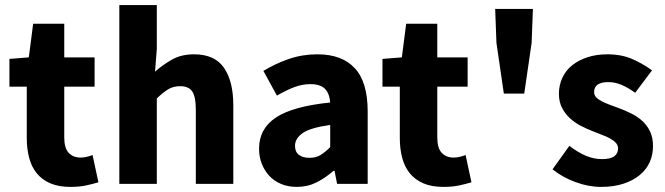

<svg xmlns="http://www.w3.org/2000/svg" viewBox="-20 -721 2609 753"><path d="M256 12Q210 12 177.5 -2Q145 -16 124.5 -41Q104 -66 94.5 -101.5Q85 -137 85 -180V-381H17V-490L93 -496L110 -628H232V-496H351V-381H232V-182Q232 -140 249.5 -121.5Q267 -103 296 -103Q308 -103 320.5 -106Q333 -109 343 -113L366 -6Q346 0 319 6Q292 12 256 12Z M448 0V-701H595V-529L588 -440Q616 -465 653 -486.5Q690 -508 741 -508Q822 -508 858.5 -455Q895 -402 895 -308V0H748V-289Q748 -343 733.5 -363Q719 -383 687 -383Q659 -383 639 -370.5Q619 -358 595 -335V0Z M1144 12Q1110 12 1082.5 0.5Q1055 -11 1036 -31.5Q1017 -52 1006.5 -79Q996 -106 996 -138Q996 -216 1062 -260Q1128 -304 1275 -319Q1273 -352 1255.5 -371.5Q1238 -391 1197 -391Q1165 -391 1133.5 -379Q1102 -367 1066 -346L1013 -443Q1061 -472 1113.5 -490Q1166 -508 1225 -508Q1321 -508 1371.5 -453.5Q1422 -399 1422 -284V0H1302L1292 -51H1288Q1256 -23 1221 -5.5Q1186 12 1144 12ZM1194 -102Q1219 -102 1237 -113Q1255 -124 1275 -144V-231Q1197 -220 1167 -199Q1137 -178 1137 -149Q1137 -125 1152.5 -113.5Q1168 -102 1194 -102Z M1719 12Q1673 12 1640.5 -2Q1608 -16 1587.5 -41Q1567 -66 1557.5 -101.5Q1548 -137 1548 -180V-381H1480V-490L1556 -496L1573 -628H1695V-496H1814V-381H1695V-182Q1695 -140 1712.5 -121.5Q1730 -103 1759 -103Q1771 -103 1783.5 -106Q1796 -109 1806 -113L1829 -6Q1809 0 1782 6Q1755 12 1719 12Z M1956 -354 1927 -553 1922 -686H2070L2065 -553L2036 -354Z M2337 12Q2288 12 2236.5 -7Q2185 -26 2147 -57L2213 -149Q2247 -123 2278 -110Q2309 -97 2341 -97Q2374 -97 2389 -108Q2404 -119 2404 -139Q2404 -151 2395.5 -160.5Q2387 -170 2372.5 -178Q2358 -186 2340 -192.5Q2322 -199 2303 -207Q2280 -216 2257 -228Q2234 -240 2215 -257.5Q2196 -275 2184 -298.5Q2172 -322 2172 -353Q2172 -387 2185.5 -416Q2199 -445 2224 -465Q2249 -485 2284 -496.5Q2319 -508 2362 -508Q2419 -508 2462 -488.5Q2505 -469 2537 -445L2471 -357Q2444 -377 2418 -388Q2392 -399 2366 -399Q2310 -399 2310 -360Q2310 -348 2318 -339.5Q2326 -331 2339.5 -324Q2353 -317 2370.5 -310.5Q2388 -304 2407 -297Q2431 -288 2454.5 -276.5Q2478 -265 2497.5 -248Q2517 -231 2529 -206.5Q2541 -182 2541 -148Q2541 -114 2528 -85Q2515 -56 2489 -34.5Q2463 -13 2425 -0.5Q2387 12 2337 12Z"/></svg>

Font: TypoPRO Source Sans Pro
Style: Bold
Weight: 700
Designer: Paul D. Hunt
Foundry: Adobe Systems Incorporated
Version: Version 2.020;PS 2.000;hotconv 1.0.86;makeotf.lib2.5.63406